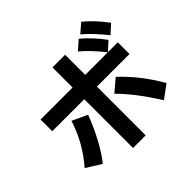

<svg xmlns="http://www.w3.org/2000/svg" viewBox="-212 -1141 1425 1425"><g transform="rotate(-45 500.0 -428.5)"><path d="M85.9 -472.7V-595.7H421.9V-806.6H554.7V-595.7H896.5V-472.7H554.7V39.1H421.9V-472.7ZM62.5 -109.4Q185.5 -250 241.2 -426.8L360.4 -371.1Q325.2 -275.4 274.9 -182.6Q224.6 -89.8 179.7 -36.1ZM608.4 -343.8 704.1 -424.8Q835 -305.7 938.5 -126L835 -49.8Q713.9 -240.2 608.4 -343.8ZM741.2 -834 812.5 -895.5Q891.6 -831.1 963.9 -733.4L895.5 -670.9Q862.3 -712.9 818.4 -760.3Q774.4 -807.6 741.2 -834ZM638.7 -756.8 710 -819.3Q786.1 -756.8 860.4 -657.2L792 -594.7Q710.9 -698.2 638.7 -756.8Z"/></g></svg>

Font: Gothic A1 ExtraBold
Style: Regular
Weight: 800
Designer: HanYang I&C Co.,Ltd.
Foundry: HanYang I&C Co.,Ltd.
Version: Version 2.50